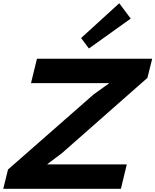

<svg xmlns="http://www.w3.org/2000/svg" viewBox="-30 -1176 968 1196"><path d="M759.8 -151.9 723.1 0H-9.8L20 -120.1L553.2 -587.9L647.9 -655.8L648.9 -658.2H163.1L200.2 -810.1H918L888.2 -690.9L355 -221.2L265.1 -153.8V-151.9ZM712.9 -1155.8 784.2 -1060.1 523.9 -874 475.1 -939Z"/></svg>

Font: Sinkin Sans 700 Bold Italic
Style: Bold Italic
Weight: 700
Italic angle: -112°
Designer: Keith Bates
Foundry: K-Type
Version: Sinkin Sans (version 1.0)  by Keith Bates   •   © 2014   www